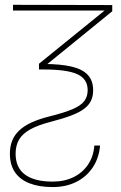

<svg xmlns="http://www.w3.org/2000/svg" viewBox="-20 -550 496 786"><path d="M33.2 -530.3 439.5 -529.3V-503.9L146.5 -265.6H139.6V-289.1L408.2 -506.8H33.2ZM43.9 79.1Q43.9 136.7 82.8 165Q121.6 193.4 195.3 193.4Q243.7 193.4 280.8 175.3Q317.9 157.2 340.3 124Q362.8 90.8 366.2 45.9H389.6Q385.3 97.2 359.6 135.5Q334 173.8 292 194.8Q250 215.8 195.3 215.8Q140.1 215.8 100.8 200.4Q61.5 185.1 41 154.8Q20.5 124.5 20.5 79.1Q20.5 50.3 29.5 26.9Q38.6 3.4 57.9 -15.1Q77.1 -33.7 107.9 -48.1Q138.7 -62.5 181.6 -73.2Q242.7 -88.4 276.9 -103Q311 -117.7 325 -136.2Q338.9 -154.8 338.9 -180.7Q338.9 -226.6 296.9 -246.1Q254.9 -265.6 157.2 -265.6H143.6L145.5 -288.1H157.2Q229 -288.1 274.2 -277.1Q319.3 -266.1 340.3 -242.4Q361.3 -218.8 361.3 -180.7Q361.3 -156.7 352.8 -138.2Q344.2 -119.6 324.5 -104.7Q304.7 -89.8 271.5 -77.1Q238.3 -64.5 189.5 -51.8Q135.7 -38.1 103.8 -20.3Q71.8 -2.4 57.9 21.7Q43.9 45.9 43.9 79.1Z"/></svg>

Font: Inter 24pt Thin
Style: Regular
Weight: 250
Designer: Rasmus Andersson
Foundry: rsms
Version: Version 4.001;git-66647c0bb